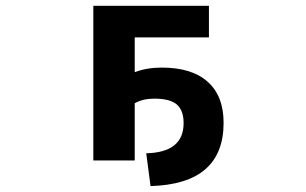

<svg xmlns="http://www.w3.org/2000/svg" viewBox="-20 -543 1040 652"><path d="M529.3 -313.5Q631.8 -313.5 685.5 -265.1Q739.3 -216.8 739.3 -126Q739.3 82 491.2 88.9L476.6 -22.5Q603.5 -25.4 603.5 -125Q603.5 -168 580.6 -188Q557.6 -208 503.9 -208Q464.8 -208 437.5 -192.4V2H296.9V-523.4H689.5V-416H437.5V-297.9Q478.5 -313.5 529.3 -313.5Z"/></svg>

Font: Gen Shin Gothic Monospace Bold
Style: Bold
Weight: 700
Designer: [Source Han Sans]
Ryoko NISHIZUKA  (kana & ideographs); Paul D. Hunt (Latin, Greek & Cyrillic); Wenlong ZHANG  (bopomofo
Version: Version 1.002.20150607